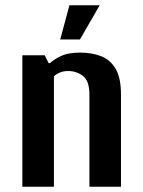

<svg xmlns="http://www.w3.org/2000/svg" viewBox="-20 -710 545 730"><path d="M65 0V-500H150L165 -470H170Q186 -485 213 -497.5Q240 -510 285 -510Q328 -510 363 -497Q398 -484 419 -449.5Q440 -415 440 -350V0H320V-350Q320 -403 295 -421.5Q270 -440 240 -440Q221 -440 207 -434Q193 -428 185 -420V0ZM209 -560 244 -690H359L284 -560Z"/></svg>

Font: Cuprum
Style: Regular
Weight: 400
Designer: Jovanny Lemonad
Foundry: Jovanny Lemonad
Version: Version 3.000